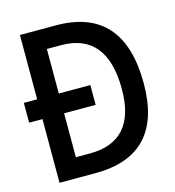

<svg xmlns="http://www.w3.org/2000/svg" viewBox="-104 -782 794 870"><g transform="rotate(-15 293.0 -346.5)"><path d="M5.9 -298.8V-391.6H317.9V-298.8ZM163.1 0V-92.8H236.3Q343.3 -92.8 397.2 -153.8Q451.2 -214.8 451.2 -336.9Q451.2 -469.2 397.2 -534.9Q343.3 -600.6 236.3 -600.6H165L153.3 -693.4H236.3Q553.7 -693.4 553.7 -336.9Q553.7 0 236.3 0ZM68.4 0V-693.4H169.9V0Z"/></g></svg>

Font: Cascadia Code
Style: Regular
Weight: 400
Monospace: yes
Designer: Aaron Bell
Foundry: Saja Typeworks
Version: Version 2106.017